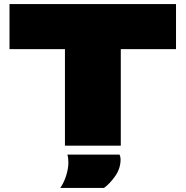

<svg xmlns="http://www.w3.org/2000/svg" viewBox="-20 -720 918 949"><path d="M850 -477H577V0H301V-477H27V-700H850ZM278 209Q297 181 307.5 146.5Q318 112 318 84Q318 60 313 44H571Q576 55 576 68Q576 112 550 149.5Q524 187 494 209Z"/></svg>

Font: Georama Extended Black
Style: Regular
Weight: 900
Width: 7
Designer: Jean-Baptiste Levee
Foundry: Production Type
Version: Version 1.000